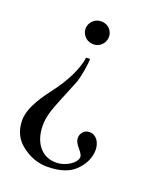

<svg xmlns="http://www.w3.org/2000/svg" viewBox="-129 -543 703 847"><g transform="rotate(20 222.0 -119.5)"><path d="M200.2 -461.9Q211.9 -461.9 221.9 -457.8Q231.9 -453.6 239.3 -446.3Q246.6 -439 250.7 -429.2Q254.9 -419.4 254.9 -408.2Q254.9 -397 250.5 -387.2Q246.1 -377.4 238.8 -370.1Q231.4 -362.8 221.7 -358.6Q211.9 -354.5 200.7 -354.5Q189.9 -354.5 179.7 -358.4Q169.4 -362.3 161.9 -369.6Q154.3 -377 149.7 -386.7Q145 -396.5 145 -408.2Q145 -419.4 149.4 -429.2Q153.8 -439 161.4 -446.3Q168.9 -453.6 179 -457.8Q189 -461.9 200.2 -461.9ZM20.5 65.9Q20.5 33.7 40 -7.1Q59.6 -47.9 96.7 -95.7Q136.2 -147 160.6 -196Q185.1 -245.1 191.4 -288.6H210Q210 -280.8 208.3 -266.1Q206.5 -251.5 203.9 -235.4Q201.2 -219.2 197.8 -204.1Q194.3 -189 191.4 -179.2Q190.9 -177.7 187.7 -170.2Q184.6 -162.6 180.4 -151.9Q176.3 -141.1 171.1 -128.9Q166 -116.7 161.9 -106.4Q157.7 -96.2 154.8 -89.4L151.9 -82.5Q141.6 -57.6 134.3 -37.8Q127 -18.1 122.3 -1.5Q117.7 15.1 115.7 29.5Q113.8 43.9 113.8 58.6Q113.8 84.5 120.4 108.4Q127 132.3 140.4 150.9Q153.8 169.4 174.8 180.7Q195.8 191.9 224.1 191.9Q243.2 191.9 260 186Q276.9 180.2 289.8 171.4Q302.7 162.6 310.1 152.1Q317.4 141.6 317.4 132.3Q317.4 120.6 297.4 97.7Q277.8 75.2 277.8 57.1Q277.8 40 289.1 27.6Q300.3 15.1 318.4 15.1Q331.1 15.1 340.6 20.5Q350.1 25.9 356.7 35.2Q363.3 44.4 366.7 56.2Q370.1 67.9 370.1 80.1Q370.1 132.3 327.6 176.8Q284.7 222.7 192.4 222.7Q130.9 222.7 75.7 181.2Q20.5 140.1 20.5 65.9Z"/></g></svg>

Font: Dima Niloofar
Style: Regular
Weight: 400
Designer: R.Balvardi
Foundry: Dima Software Group
Version: Version 3.00;November 13, 2018;FontCreator 11.5.0.2427 64-bi